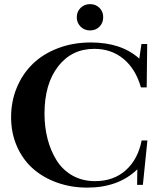

<svg xmlns="http://www.w3.org/2000/svg" viewBox="-20 -878 745 912"><path d="M344.7 -796.4Q344.7 -822.8 362.8 -840.6Q380.9 -858.4 407.7 -858.4Q434.6 -858.4 452.4 -840.8Q470.2 -823.2 470.2 -796.4Q470.2 -769 452.4 -751.2Q434.6 -733.4 407.7 -733.4Q380.9 -733.4 362.8 -751.5Q344.7 -769.5 344.7 -796.4ZM394.5 13.2Q318.4 13.2 252.2 -10.3Q186 -33.7 137.5 -76.2Q88.9 -118.7 60.8 -182.1Q32.7 -245.6 32.7 -321.3Q32.7 -397 60.1 -462.6Q87.4 -528.3 136.5 -575.4Q185.5 -622.6 256.6 -649.4Q327.6 -676.3 411.6 -676.3Q556.2 -676.3 641.6 -599.6L651.9 -668.9H679.2L676.8 -462.9H649.4Q624.5 -550.3 566.9 -598.1Q509.3 -646 427.7 -646Q320.8 -646 256.1 -562.7Q191.4 -479.5 191.4 -338.4Q191.4 -273.9 206.1 -217.5Q220.7 -161.1 249.3 -115.7Q277.8 -70.3 324.7 -43.9Q371.6 -17.6 431.6 -17.6Q520 -17.6 577.9 -69.8Q635.7 -122.1 652.8 -210.9H680.2L658.7 0H631.3L632.3 -73.7Q542.5 13.2 394.5 13.2Z"/></svg>

Font: Elstob SemiBold
Style: Regular
Weight: 600
Designer: Peter S. Baker
Version: Version 1.015